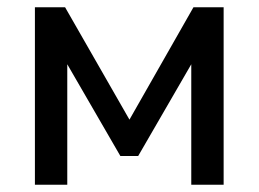

<svg xmlns="http://www.w3.org/2000/svg" viewBox="-20 -508 711 528"><path d="M76 0V-488H159L336 -179L512 -488H595V0H506V-371H529L360 -79H311L142 -371H165V0Z"/></svg>

Font: Nunito Sans 12pt SemiBold
Style: Regular
Weight: 600
Designer: Vernon Adams
Foundry: Vernon Adams
Version: Version 3.101;gftools[0.9.27]